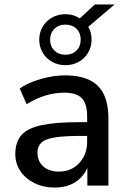

<svg xmlns="http://www.w3.org/2000/svg" viewBox="-20 -837 577 866"><path d="M227 9Q176 9 135.5 -11Q95 -31 72 -65Q49 -99 49 -142Q49 -196 76.5 -227.5Q104 -259 167.5 -272.5Q231 -286 339 -286H386V-224H340Q286 -224 249 -220Q212 -216 190 -207.5Q168 -199 158.5 -184Q149 -169 149 -148Q149 -110 175 -86.5Q201 -63 247 -63Q284 -63 312 -80.5Q340 -98 356.5 -128Q373 -158 373 -197V-312Q373 -369 349 -394Q325 -419 270 -419Q228 -419 186 -406.5Q144 -394 100 -367L69 -438Q95 -456 129 -469Q163 -482 200.5 -489.5Q238 -497 273 -497Q340 -497 383.5 -476Q427 -455 448 -412Q469 -369 469 -301V0H374V-109H383Q375 -72 353.5 -45.5Q332 -19 300 -5Q268 9 227 9ZM275 -543Q242 -543 215 -558Q188 -573 172.5 -599.5Q157 -626 157 -658Q157 -690 172.5 -716.5Q188 -743 215 -758Q242 -773 275 -773Q294 -773 310 -768Q326 -763 340 -754L408 -817H497L378 -716Q386 -703 389.5 -688.5Q393 -674 393 -658Q393 -626 377.5 -599.5Q362 -573 335 -558Q308 -543 275 -543ZM275 -590Q306 -590 325 -609Q344 -628 344 -658Q344 -688 325 -707Q306 -726 275 -726Q245 -726 225.5 -707Q206 -688 206 -658Q206 -628 225.5 -609Q245 -590 275 -590Z"/></svg>

Font: Nunito Sans 12pt ExtraLight SemiBold
Style: Regular
Weight: 600
Version: Version 3.101;gftools[0.9.27]